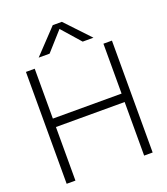

<svg xmlns="http://www.w3.org/2000/svg" viewBox="-151 -944 911 1049"><g transform="rotate(-20 304.5 -420.0)"><path d="M279.5 -840.5H332.5L465 -700H402.5L307 -808.5L210 -700H146.5ZM54.5 -650.5H105.5V-360.5H505V-650.5H554.5V0H505V-311.5H105.5V0H54.5Z"/></g></svg>

Font: Overused Grotesk Light
Style: Regular
Weight: 300
Version: Version 0.004